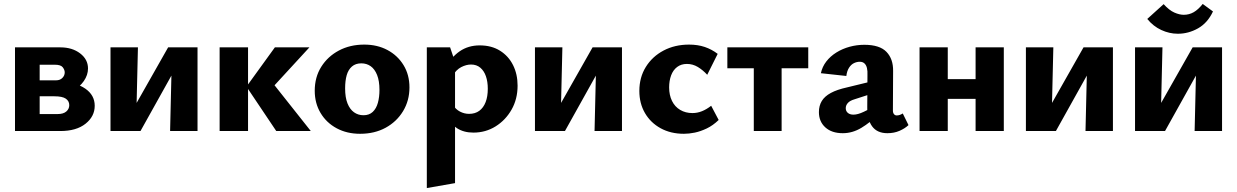

<svg xmlns="http://www.w3.org/2000/svg" viewBox="-20 -664 6269 973"><path d="M56 0V-424H286Q346 -424 386 -393.5Q426 -363 426 -317Q426 -284 405 -253.5Q384 -223 348.5 -204Q313 -185 270 -185L289 -248Q364 -248 412 -215Q460 -182 460 -128Q460 -74 413.5 -37Q367 0 286 0ZM181 -86H272Q301 -86 316 -99Q331 -112 331 -131Q331 -152 313.5 -164Q296 -176 256 -176H145V-257H265Q284 -257 296 -269Q308 -281 308 -297Q308 -310 298 -323Q288 -336 258 -336H181Z M842 0 852 -424H981V0ZM540 0V-424H679L669 0ZM629 0V-66L832 -424H890V-355L692 0Z M1380 0 1229 -225 1373 -424H1548L1330 -187V-284L1555 0ZM1093 0V-424H1237V0Z M1805 14Q1738 14 1686 -14Q1634 -42 1604.5 -91.5Q1575 -141 1575 -204Q1575 -273 1608 -325.5Q1641 -378 1697.5 -408Q1754 -438 1826 -438Q1892 -438 1943.5 -410.5Q1995 -383 2025 -334Q2055 -285 2055 -221Q2055 -154 2022.5 -100.5Q1990 -47 1934 -16.5Q1878 14 1805 14ZM1822 -80Q1851 -80 1869 -97Q1887 -114 1895 -143Q1903 -172 1903 -208Q1903 -254 1891 -284Q1879 -314 1858.5 -328.5Q1838 -343 1811 -343Q1782 -343 1763.5 -327Q1745 -311 1737 -283Q1729 -255 1729 -216Q1729 -170 1741 -140Q1753 -110 1774 -95Q1795 -80 1822 -80Z M2379 8Q2330 8 2295.5 -14.5Q2261 -37 2243 -77L2275 -133Q2289 -110 2311 -98.5Q2333 -87 2357 -87Q2388 -87 2409 -102.5Q2430 -118 2441 -146.5Q2452 -175 2452 -214Q2452 -250 2442.5 -277.5Q2433 -305 2414 -321Q2395 -337 2367 -337Q2343 -337 2317.5 -324Q2292 -311 2272 -278L2229 -311Q2266 -374 2309.5 -404Q2353 -434 2411 -434Q2471 -434 2514 -407Q2557 -380 2580 -334Q2603 -288 2603 -230Q2603 -162 2572.5 -108.5Q2542 -55 2491.5 -23.5Q2441 8 2379 8ZM2143 289V-424H2261L2286 -350V264Z M2993 0 3003 -424H3132V0ZM2691 0V-424H2830L2820 0ZM2780 0V-66L2983 -424H3041V-355L2843 0Z M3446 14Q3379 14 3328 -14Q3277 -42 3248.5 -91Q3220 -140 3220 -203Q3220 -272 3253 -325Q3286 -378 3343 -408Q3400 -438 3472 -438Q3516 -438 3551.5 -426Q3587 -414 3617 -391L3564 -285Q3542 -309 3516.5 -324.5Q3491 -340 3461 -340Q3432 -340 3411.5 -324.5Q3391 -309 3381 -282Q3371 -255 3371 -221Q3371 -182 3385.5 -152.5Q3400 -123 3427 -107Q3454 -91 3489 -91Q3514 -91 3537.5 -100.5Q3561 -110 3584 -128L3622 -56Q3593 -28 3561.5 -13Q3530 2 3501 8Q3472 14 3446 14Z M3800 0V-424H3941V0ZM3666 -318V-424H4076V-318Z M4477 11Q4425 11 4399.5 -24Q4374 -59 4375 -123L4376 -283Q4377 -304 4373.5 -319Q4370 -334 4361 -342.5Q4352 -351 4337 -351Q4322 -351 4307.5 -344Q4293 -337 4282.5 -320.5Q4272 -304 4269 -279L4140 -293Q4147 -326 4167.5 -352.5Q4188 -379 4218.5 -398Q4249 -417 4285.5 -427Q4322 -437 4360 -437Q4438 -437 4472.5 -401Q4507 -365 4506 -304L4505 -104Q4505 -92 4510.5 -85.5Q4516 -79 4524 -79Q4532 -79 4539.5 -81.5Q4547 -84 4555 -89L4584 -30Q4566 -13 4538.5 -1Q4511 11 4477 11ZM4251 11Q4195 11 4162.5 -18.5Q4130 -48 4130 -96Q4130 -128 4144.5 -152Q4159 -176 4190.5 -193Q4222 -210 4272 -221L4436 -261L4441 -203L4311 -161Q4287 -154 4276.5 -142Q4266 -130 4266 -116Q4266 -101 4276.5 -92Q4287 -83 4305 -83Q4327 -83 4357.5 -97.5Q4388 -112 4425 -132L4434 -87Q4390 -43 4345 -16Q4300 11 4251 11Z M4924 0V-424H5067V0ZM4640 0V-424H4783V0ZM4710 -163V-263H4995V-163Z M5481 0 5491 -424H5620V0ZM5179 0V-424H5318L5308 0ZM5268 0V-66L5471 -424H5529V-355L5331 0Z M6034 0 6044 -424H6173V0ZM5732 0V-424H5871L5861 0ZM5821 0V-66L6024 -424H6082V-355L5884 0ZM5949 -493Q5906 -493 5865 -512Q5824 -531 5794 -568L5877 -643Q5905 -612 5931 -600.5Q5957 -589 5979 -589Q6006 -589 6029 -602Q6052 -615 6075 -644L6127 -606Q6100 -548 6051.5 -520.5Q6003 -493 5949 -493Z"/></svg>

Font: Ysabeau Office ExtraBold
Style: Regular
Weight: 800
Designer: Christian Thalmann (Catharsis Fonts)
Version: Version 2.001;gftools[0.9.30]; featfreeze: tnum,lnum,ss02